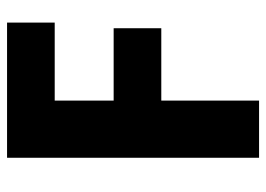

<svg xmlns="http://www.w3.org/2000/svg" viewBox="-125 -629 754 544"><g transform="rotate(-90 252.0 -357.0)"><path d="M239 0H77V-714H460V-579H239V-412H444V-277H239Z"/></g></svg>

Font: Noto Sans Gujarati SemiCondensed ExtraBold
Style: Regular
Weight: 800
Width: 4
Designer: Jelle Bosma - Monotype Design Team, Universal Thirst
Foundry: Monotype Imaging Inc.
Version: Version 2.106; ttfautohint (v1.8.4.7-5d5b)